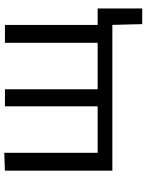

<svg xmlns="http://www.w3.org/2000/svg" viewBox="85 -624 677 887"><g transform="rotate(-90 423.5 -180.5)"><path d="M755.6 138 751.8 -11.1 770.3 0H78.6Q78.6 -55.3 78.6 -106.4Q78.6 -157.6 78.6 -218.8V-268.8Q78.6 -313.3 78.6 -351.1Q78.6 -389 78.6 -424.2Q78.6 -459.5 78.6 -496.2L161.1 -499.3Q161.1 -462.5 161.1 -426.6Q161.1 -390.7 161.1 -352.4Q161.1 -314.1 161.1 -268.8V-218.8Q161.1 -178.3 161.1 -144.5Q161.1 -110.6 161.1 -79.2Q161.1 -47.7 161.1 -13.2L110.8 -67.9H582.6Q641.3 -67.9 703.8 -67.9Q766.4 -67.9 828 -67.9Q828 -42.1 828 -14.8Q828 12.5 828 38.2Q828 63 828 88Q828 113 828 138ZM375.7 -13.2Q375.7 -47.7 375.7 -79.2Q375.7 -110.6 375.7 -144.5Q375.7 -178.3 375.7 -218.8V-268.8Q375.7 -313.3 375.7 -351.1Q375.7 -389 375.7 -424.2Q375.7 -459.5 375.7 -496.2H454.7Q454.7 -459.5 454.7 -424.2Q454.7 -389 454.7 -351.1Q454.7 -313.3 454.7 -268.8V-218.8Q454.7 -178.3 454.7 -144.5Q454.7 -110.6 454.7 -79.2Q454.7 -47.7 454.7 -13.2ZM669.4 -13.2Q669.4 -47.7 669.4 -79.2Q669.4 -110.6 669.4 -144.5Q669.4 -178.3 669.4 -218.8V-268.8Q669.4 -313.3 669.4 -351.1Q669.4 -389 669.4 -424.2Q669.4 -459.5 669.4 -496.2H751.9Q751.9 -459.5 751.9 -424.2Q751.9 -389 751.9 -351.1Q751.9 -313.3 751.9 -268.8V-218.8Q751.9 -178.3 751.9 -144.5Q751.9 -110.6 751.9 -79.2Q751.9 -47.7 751.9 -13.2Z"/></g></svg>

Font: Commissioner Thin
Style: Regular
Weight: 100
Designer: Kostas Bartsokas
Foundry: Kostas Bartsokas
Version: Version 1.001;gftools[0.9.23]